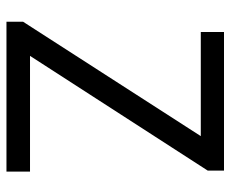

<svg xmlns="http://www.w3.org/2000/svg" viewBox="-78 -618 696 579"><g transform="rotate(90 269.5 -328.0)"><path d="M45 0H497V-71H148L494 -607V-656H76V-586H390L45 -50Z"/></g></svg>

Font: Giro Sans Regular
Style: Regular
Weight: 400
Designer: Paul D. Hunt
Foundry: Adobe Systems Incorporated
Version: Version 1.000;PS 1.0;hotconv 1.0.88;makeotf.lib2.5.647800